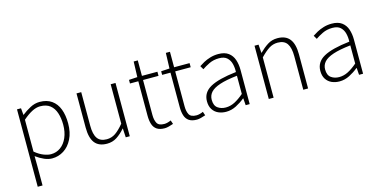

<svg xmlns="http://www.w3.org/2000/svg" viewBox="-85 -1145 3660 1845"><g transform="rotate(-15 1745.5 -222.0)"><path d="M102 240V-530H142L148 -463H150Q189 -494 235 -518.5Q281 -543 330 -543Q401 -543 448.5 -509.5Q496 -476 519 -415.5Q542 -355 542 -273Q542 -183 509.5 -118.5Q477 -54 424 -20.5Q371 13 308 13Q271 13 230.5 -4.5Q190 -22 149 -52L150 46V240ZM307 -29Q361 -29 403 -59.5Q445 -90 469 -145.5Q493 -201 493 -273Q493 -338 476 -390Q459 -442 422 -471.5Q385 -501 323 -501Q284 -501 241 -478.5Q198 -456 150 -414V-97Q195 -60 236 -44.5Q277 -29 307 -29Z M854 13Q772 13 733 -37Q694 -87 694 -190V-530H741V-196Q741 -111 769.5 -70Q798 -29 862 -29Q910 -29 949 -55.5Q988 -82 1034 -138V-530H1082V0H1042L1037 -89H1035Q995 -43 952 -15Q909 13 854 13Z M1428 13Q1378 13 1349.5 -6.5Q1321 -26 1309.5 -62Q1298 -98 1298 -146V-489H1215V-525L1299 -530L1304 -684H1345V-530H1499V-489H1345V-141Q1345 -91 1362 -59.5Q1379 -28 1435 -28Q1450 -28 1468.5 -33Q1487 -38 1501 -45L1514 -7Q1491 1 1468 7Q1445 13 1428 13Z M1748 13Q1698 13 1669.5 -6.5Q1641 -26 1629.5 -62Q1618 -98 1618 -146V-489H1535V-525L1619 -530L1624 -684H1665V-530H1819V-489H1665V-141Q1665 -91 1682 -59.5Q1699 -28 1755 -28Q1770 -28 1788.5 -33Q1807 -38 1821 -45L1834 -7Q1811 1 1788 7Q1765 13 1748 13Z M2039 13Q1997 13 1962 -2.5Q1927 -18 1906 -50.5Q1885 -83 1885 -132Q1885 -220 1967.5 -266Q2050 -312 2227 -332Q2229 -374 2219.5 -412.5Q2210 -451 2183 -476.5Q2156 -502 2103 -502Q2048 -502 2004 -480.5Q1960 -459 1932 -439L1911 -475Q1930 -488 1959 -504Q1988 -520 2026 -531.5Q2064 -543 2107 -543Q2170 -543 2207 -515.5Q2244 -488 2259.5 -442Q2275 -396 2275 -340V0H2235L2230 -69H2227Q2187 -36 2139 -11.5Q2091 13 2039 13ZM2046 -28Q2092 -28 2135 -50Q2178 -72 2227 -114V-295Q2118 -283 2053.5 -261.5Q1989 -240 1961 -208.5Q1933 -177 1933 -134Q1933 -76 1966.5 -52Q2000 -28 2046 -28Z M2465 0V-530H2505L2511 -447H2513Q2554 -488 2597 -515.5Q2640 -543 2695 -543Q2777 -543 2816.5 -492.5Q2856 -442 2856 -340V0H2808V-334Q2808 -418 2779.5 -459.5Q2751 -501 2686 -501Q2639 -501 2600 -476Q2561 -451 2513 -401V0Z M3167 13Q3125 13 3090 -2.5Q3055 -18 3034 -50.5Q3013 -83 3013 -132Q3013 -220 3095.5 -266Q3178 -312 3355 -332Q3357 -374 3347.5 -412.5Q3338 -451 3311 -476.5Q3284 -502 3231 -502Q3176 -502 3132 -480.5Q3088 -459 3060 -439L3039 -475Q3058 -488 3087 -504Q3116 -520 3154 -531.5Q3192 -543 3235 -543Q3298 -543 3335 -515.5Q3372 -488 3387.5 -442Q3403 -396 3403 -340V0H3363L3358 -69H3355Q3315 -36 3267 -11.5Q3219 13 3167 13ZM3174 -28Q3220 -28 3263 -50Q3306 -72 3355 -114V-295Q3246 -283 3181.5 -261.5Q3117 -240 3089 -208.5Q3061 -177 3061 -134Q3061 -76 3094.5 -52Q3128 -28 3174 -28Z"/></g></svg>

Font: Noto Sans TC ExtraLight
Style: Regular
Weight: 250
Designer: Ryoko NISHIZUKA  (kana, bopomofo & ideographs); Paul D. Hunt (Latin, Greek & Cyrillic); Sandoll Communications , Soo-you
Foundry: Adobe
Version: Version 2.004-H2;hotconv 1.0.118;makeotfexe 2.5.65603